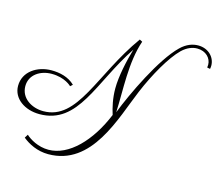

<svg xmlns="http://www.w3.org/2000/svg" viewBox="-178 -978 1759 1545"><g transform="rotate(15 701.0 -205.0)"><path d="M767 -65C670 171 509 339 339 339C253 339 182 296 149 265L131 294C181 335 256 374 347 374C711 374 818 -54 922 -300C989 -459 1083 -625 1162 -702C1205 -743 1249 -758 1287 -758C1360 -758 1405 -708 1405 -654C1405 -646 1404 -639 1403 -631L1428 -626C1430 -636 1431 -645 1431 -654C1431 -721 1376 -784 1288 -784C1243 -784 1192 -767 1144 -720C1011 -592 855 -264 789 -94C798 -282 779 -507 844 -696L821 -708C562 -348 505 50 219 50C123 50 28 -7 28 -108C28 -205 116 -258 208 -258C321 -258 375 -201 376 -200L395 -217C342 -269 268 -285 200 -285C82 -285 -29 -215 -29 -95C-29 11 73 81 195 81C519 81 570 -285 792 -616C761 -510 732 -378 732 -277C732 -194 749 -122 767 -65Z"/></g></svg>

Font: Parisienne
Style: Regular
Weight: 400
Designer: Astigmatic (AOETI)
Foundry: Astigmatic (AOETI)
Version: Version 1.000